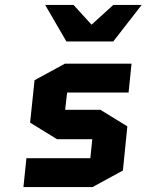

<svg xmlns="http://www.w3.org/2000/svg" viewBox="-20 -758 594 778"><path d="M496 -246 478 -67 355 0H75L87 -117H346L354 -194H211L102 -261L120 -433L243 -500H513L501 -383H252L244 -313H387ZM439 -590H249L163 -738H278L351 -658L439 -738H554Z"/></svg>

Font: Quantico
Style: Bold Italic
Weight: 700
Italic angle: -12°
Designer: Matt Desmond
Foundry: MADtype
Version: Version 2.002